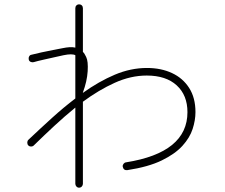

<svg xmlns="http://www.w3.org/2000/svg" viewBox="-20 -824 1040 887"><path d="M345 43Q338 43 333 37.5Q328 32 328 25V-327Q279 -287 231 -242.5Q183 -198 136 -152Q131 -147 123.5 -147Q116 -147 111 -152Q106 -157 106 -165Q106 -173 111 -178Q166 -230 220 -279Q274 -328 328 -369V-569Q313 -577 274 -569Q260 -566 233.5 -560Q207 -554 180 -548Q153 -542 136 -537Q129 -535 122 -538Q115 -541 113 -548Q111 -556 114.5 -563Q118 -570 125 -571Q144 -576 171.5 -582Q199 -588 225.5 -593Q252 -598 267 -601Q286 -605 301 -606Q316 -607 328 -604V-786Q328 -794 333 -799Q338 -804 345 -804Q353 -804 358 -799Q363 -794 363 -786V-584Q368 -580 371 -574Q374 -568 378 -561Q388 -541 385 -494.5Q382 -448 363 -397V-395Q437 -448 510.5 -479Q584 -510 659 -510Q724 -510 774.5 -486.5Q825 -463 854 -417.5Q883 -372 883 -306Q883 -269 870 -228.5Q857 -188 823 -150.5Q789 -113 727.5 -83Q666 -53 568 -38Q551 -36 547 -54Q546 -61 550.5 -67Q555 -73 562 -74Q846 -119 846 -306Q846 -384 796.5 -429.5Q747 -475 658 -475Q584 -475 510 -441.5Q436 -408 363 -354V25Q363 32 358 37.5Q353 43 345 43Z"/></svg>

Font: Zen Maru Gothic Light
Style: Regular
Weight: 300
Designer: Yoshimichi Ohira
Foundry: Positype
Version: Version 1.001